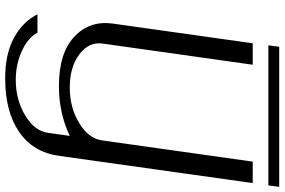

<svg xmlns="http://www.w3.org/2000/svg" viewBox="-199 -694 1101 743"><g transform="rotate(90 351.5 -322.5)"><path d="M494.1 42 505.9 -42Q418 0 312.5 0Q185.5 0 122.1 -59.6Q58.6 -119.1 71.3 -209L147.5 -750H230.5L148.4 -168Q141.6 -115.2 190.9 -78.6Q240.2 -42 318.4 -42Q396.5 -42 456.5 -78.6Q516.6 -115.2 523.4 -168L605.5 -750H688.5L583 0Q569.3 99.6 490.7 153.8Q412.1 208 283.2 208Q189.5 208 127 174.3Q64.5 140.6 35.2 83H106.4Q125 119.1 176.8 143.1Q228.5 167 289.1 167Q366.2 167 426.8 130.4Q487.3 93.8 494.1 42ZM703.1 -852.5 697.3 -810.5H155.3L161.1 -852.5Z"/></g></svg>

Font: okolaks
Style: RegularItalic
Weight: 500
Italic angle: -8°
Version: Version 000.6.0